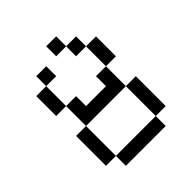

<svg xmlns="http://www.w3.org/2000/svg" viewBox="-176 -739 852 852"><g transform="rotate(-45 250.0 -312.5)"><path d="M187.5 -500V-562.5H125V-500H62.5Q62.5 -500 62.5 -375H125Q125 -375 125 -250H62.5V-62.5H125V0H375V-62.5H125V-250H375V-62.5H437.5V-250H375Q375 -250 375 -375H312.5V-312.5H187.5V-375H125Q125 -375 125 -500ZM375 -375H437.5Q437.5 -375 437.5 -500H375Q375 -500 375 -375ZM375 -500V-562.5H312.5V-500ZM312.5 -562.5V-625H250V-562.5Z"/></g></svg>

Font: CalcUnifontExMono
Style: Regular
Weight: 500
Version: Version 15.0.06